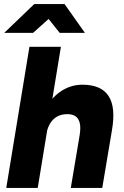

<svg xmlns="http://www.w3.org/2000/svg" viewBox="-20 -932 614 952"><path d="M11 0 126 -700H282L167 0ZM331 0 374 -256 531 -262 487 0ZM374 -256Q381 -296 376 -319.5Q371 -343 356.5 -354Q342 -365 318 -366Q273 -367 245.5 -341Q218 -315 209 -264L163 -265Q176 -344 208.5 -399Q241 -454 287.5 -483Q334 -512 389 -512Q481 -512 518 -456.5Q555 -401 535 -286L530 -256ZM1 -769 150 -912H299V-908L144 -769ZM276 -769 165 -908 166 -912H300L401 -769Z"/></svg>

Font: Figtree Light ExtraBold
Style: Italic
Weight: 800
Italic angle: -9.5°
Version: Version 2.001;gftools[0.9.30]